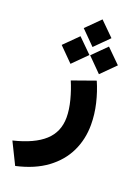

<svg xmlns="http://www.w3.org/2000/svg" viewBox="-217 -716 745 1052"><g transform="rotate(20 155.0 -190.0)"><path d="M109.4 -569.3 189.9 -649.4 271 -569.3 189.9 -488.3ZM193.4 -441.4 273.9 -521.5 355 -441.4 273.9 -360.4ZM27.3 -441.4 107.9 -521.5 189 -441.4 107.9 -360.4ZM274.9 -323.2Q298.8 -268.6 313.5 -207Q328.1 -145.5 328.1 -84.5Q328.1 0 293.9 71.3Q259.8 142.6 190.4 193.8Q121.1 245.1 14.6 269L-47.4 143.1Q71.3 114.3 129.9 61Q188.5 7.8 188.5 -76.7Q188.5 -121.6 174.6 -175.3Q160.6 -229 140.6 -275.4Z"/></g></svg>

Font: Vazir Black FD
Style: Black-FD
Weight: 900
Designer: Saber Rastikerdar
Foundry: Saber Rastikerdar
Version: Version 30.0.0